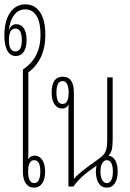

<svg xmlns="http://www.w3.org/2000/svg" viewBox="-20 -856 595 881"><path d="M136 5Q112 5 98.5 -14.5Q85 -34 85 -69V-537Q166 -590 166 -696Q166 -752 148 -782.5Q130 -813 96 -813Q66 -813 46 -788.5Q26 -764 20 -715Q31 -745 54 -745Q77 -745 89.5 -726Q102 -707 102 -672Q102 -638 89 -618.5Q76 -599 52 -599Q27 -599 13.5 -624Q0 -649 0 -693Q0 -759 26 -797.5Q52 -836 96 -836Q140 -836 164 -799.5Q188 -763 188 -696Q188 -638 168 -595Q148 -552 110 -524V-153Q110 -139 109 -125Q120 -142 139 -142Q161 -142 174 -122Q187 -102 187 -69Q187 -34 173.5 -14.5Q160 5 136 5ZM51 -620Q80 -620 80 -672Q80 -725 51 -725Q21 -725 21 -672Q21 -620 51 -620ZM137 -16Q151 -16 158 -30Q165 -44 165 -69Q165 -121 137 -121Q109 -121 109 -69Q109 -16 137 -16Z M294 0V-347Q294 -363 295 -376Q285 -358 265 -358Q244 -358 230.5 -377Q217 -396 217 -431Q217 -504 268 -504Q319 -504 319 -431V-36H320Q331 -50 358.5 -72Q386 -94 426 -122Q445 -135 454.5 -145.5Q464 -156 468 -172Q472 -188 472 -216V-501H497V-217Q497 -187 493 -170Q489 -153 478 -142Q498 -139 509 -120Q520 -101 520 -69Q520 -35 507 -15Q494 5 470 5Q446 5 433 -15Q420 -35 420 -69Q420 -84 423 -96Q379 -66 355.5 -44Q332 -22 317 0ZM267 -379Q295 -379 295 -431Q295 -456 288 -470Q281 -484 267 -484Q239 -484 239 -431Q239 -379 267 -379ZM470 -16Q484 -16 491 -30Q498 -44 498 -69Q498 -93 491 -107Q484 -121 470 -121Q457 -121 449 -107Q441 -93 441 -69Q441 -44 449 -30Q457 -16 470 -16Z"/></svg>

Font: Noto Sans Thai Looped UI Condensed Thin
Style: Regular
Weight: 100
Width: 3
Designer: Cadson Demak Team
Foundry: Cadson Demak Co., Ltd.
Version: Version 1.000; ttfautohint (v1.8.4.7-5d5b)